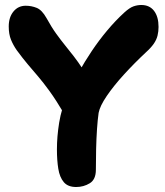

<svg xmlns="http://www.w3.org/2000/svg" viewBox="-20 -733 659 769"><path d="M285 16Q252 16 235.5 -3.5Q219 -23 213.5 -57Q208 -91 208 -135Q208 -186 217 -242Q226 -298 251 -355Q270 -398 294.5 -442Q319 -486 347.5 -528.5Q376 -571 409 -610.5Q442 -650 478 -683Q499 -702 514.5 -707.5Q530 -713 546 -713Q579 -713 597 -689.5Q615 -666 615 -625Q615 -607 611 -590.5Q607 -574 596 -558Q585 -542 564 -523Q518 -480 476.5 -434.5Q435 -389 407.5 -348.5Q380 -308 375 -281Q371 -253 368.5 -215.5Q366 -178 365 -136.5Q364 -95 364 -53Q364 -14 339.5 1Q315 16 285 16ZM297 -242Q278 -242 263 -250Q248 -258 239 -274Q204 -333 178.5 -368Q153 -403 132.5 -427Q112 -451 92 -474.5Q72 -498 47 -532Q33 -552 24 -574Q15 -596 15 -627Q15 -664 34 -687Q53 -710 83 -710Q106 -710 127 -701.5Q148 -693 166 -661Q187 -623 205.5 -597.5Q224 -572 241 -551Q258 -530 275.5 -507.5Q293 -485 312.5 -455Q332 -425 355 -379Q360 -369 362.5 -358Q365 -347 365 -335Q365 -301 347 -271.5Q329 -242 297 -242Z"/></svg>

Font: Shantell Sans ExtraBold
Style: Regular
Weight: 800
Designer: Stephen Nixon, Anya Danilova, Shantell Martin
Foundry: Arrow Type
Version: Version 1.011;[c5ecc13dd]